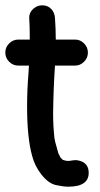

<svg xmlns="http://www.w3.org/2000/svg" viewBox="-21 -682 376 723"><path d="M236 21Q218 21 190 15Q162 9 136 -23.5Q110 -56 100 -95Q81 -163 81 -282Q81 -342 86 -402L88 -435H48Q28 -435 13.5 -449.5Q-1 -464 -1 -484Q-1 -504 13.5 -518.5Q28 -533 48 -533H91V-553Q91 -583 89 -614V-616Q89 -635 104 -648.5Q119 -662 138 -662Q159 -662 172 -648Q185 -634 186 -614Q189 -573 189 -533H262Q281 -533 295.5 -518.5Q310 -504 310 -484Q310 -464 295.5 -449.5Q281 -435 262 -435H186Q180 -345 179 -254Q179 -208 184 -162L187 -147L199 -104L208 -87Q211 -85 212.5 -83.5Q214 -82 214 -81L216 -80Q226 -76 235 -76Q239 -76 243 -76.5Q247 -77 252 -78Q257 -79 263 -79Q276 -79 291 -72Q313 -60 313 -31Q313 21 236 21Z"/></svg>

Font: Bad Comic
Style: Regular
Weight: 400
Designer: GGBotNet
Foundry: f0n7
Version: 0.9